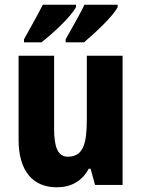

<svg xmlns="http://www.w3.org/2000/svg" viewBox="-20 -786 601 816"><path d="M480 -756V-766H339C324 -734 292 -677 259 -619V-606H337C383 -645 462 -718 480 -756ZM303 -756V-766H162C146 -734 115 -678 82 -619V-606H156C210 -648 283 -717 303 -756ZM501 -549H349V-281C349 -179 336 -120 268 -120C227 -120 210 -159 210 -237V-549H59V-192C59 -60 119 10 221 10C282 10 329 -16 357 -69H365L384 0H501Z"/></svg>

Font: Noto Sans Sinhala UI Condensed ExtraBold
Style: Regular
Weight: 800
Width: 3
Designer: Jelle Bosma - Monotype Design Team
Foundry: Monotype Imaging Inc.
Version: Version 2.006